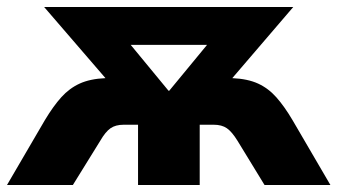

<svg xmlns="http://www.w3.org/2000/svg" viewBox="-33 -528 963 548"><path d="M-13 0 95 -185Q119 -225 142 -250.5Q165 -276 194.5 -289.5Q224 -303 268 -305L93 -508H804L630 -305Q674 -303 703.5 -289.5Q733 -276 756 -250Q779 -224 802 -185L910 0H722L645 -126Q629 -152 614.5 -162Q600 -172 577 -172H537V0H361V-172H320Q297 -172 282.5 -162Q268 -152 253 -126L175 0ZM448 -269H450L558 -400H340Z"/></svg>

Font: Mulish Black
Style: Regular
Weight: 900
Designer: Vernon Adams
Foundry: Vernon Adams
Version: Version 3.603; ttfautohint (v1.8.3)